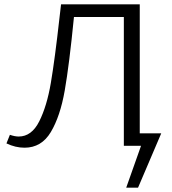

<svg xmlns="http://www.w3.org/2000/svg" viewBox="-20 -678 802 893"><path d="M622 195H567L636 0H556V-599H324Q302 -376 281 -256.5Q260 -137 216.5 -64Q173 9 94 9Q52 9 10 -11L26 -51Q49 -43 67 -43Q127 -43 162.5 -113.5Q198 -184 216.5 -292.5Q235 -401 257 -598L264 -658H630V-58H730Z"/></svg>

Font: Ysabeau Infant
Style: Regular
Weight: 400
Designer: Christian Thalmann (Catharsis Fonts)
Version: Version 0.003